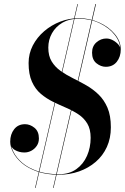

<svg xmlns="http://www.w3.org/2000/svg" viewBox="-20 -850 618 950"><path d="M271.5 14.5Q209 14.5 163.2 -1.8Q117.5 -18 88.2 -43.2Q59 -68.5 44.8 -96.5Q30.5 -124.5 30.5 -149Q30.5 -185.5 50 -210.5Q69.5 -235.5 104 -235.5Q128.5 -235.5 150.5 -217.8Q172.5 -200 172.5 -165Q172.5 -144 162 -128.5Q151.5 -113 135.2 -104.2Q119 -95.5 100.5 -95.5Q74.5 -95.5 53 -108.2Q31.5 -121 31.5 -149H33Q33 -125.5 47 -97.5Q61 -69.5 90 -44.5Q119 -19.5 164.2 -3.8Q209.5 12 271.5 12Q322.5 12 357.5 -13Q392.5 -38 410.5 -79Q428.5 -120 428.5 -168Q428.5 -211 412 -238.5Q395.5 -266 368 -284.2Q340.5 -302.5 307.8 -316.5Q275 -330.5 242.2 -346.5Q209.5 -362.5 182 -385.8Q154.5 -409 138 -445.8Q121.5 -482.5 121.5 -538Q121.5 -584.5 142.2 -624.8Q163 -665 198.5 -695.5Q234 -726 278.2 -743Q322.5 -760 369.5 -760Q423.5 -760 471 -738.5Q518.5 -717 548 -681.5Q577.5 -646 577.5 -605.5Q577.5 -569 557.8 -544.2Q538 -519.5 503.5 -519.5Q479 -519.5 457.2 -537Q435.5 -554.5 435.5 -589.5Q435.5 -621.5 457.2 -640.5Q479 -659.5 506 -659.5Q523 -659.5 539.2 -650.5Q555.5 -641.5 566 -629.2Q576.5 -617 576.5 -605.5H575Q575 -643 547.2 -678Q519.5 -713 473 -735.2Q426.5 -757.5 369.5 -757.5Q322.5 -757.5 289 -737.8Q255.5 -718 237.2 -685.5Q219 -653 219 -614.5Q219 -573 235.8 -545.8Q252.5 -518.5 280 -499Q307.5 -479.5 340.8 -463Q374 -446.5 407 -427.8Q440 -409 467.5 -382.5Q495 -356 511.8 -317Q528.5 -278 528.5 -220Q528.5 -166 508.8 -122.8Q489 -79.5 453.5 -49Q418 -18.5 371.5 -2Q325 14.5 271.5 14.5ZM153.5 80 363 -830H365.5L156 80ZM242.5 80 452 -830H455L245 80Z"/></svg>

Font: Bodoni Moda 72pt Medium
Style: Italic
Weight: 500
Italic angle: -13°
Designer: Owen Earl
Foundry: indestructible type
Version: Version 2.004